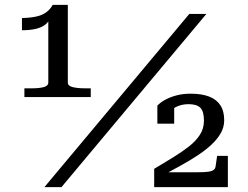

<svg xmlns="http://www.w3.org/2000/svg" viewBox="-20 -767 1018 787"><path d="M258 -429Q258 -415 277.5 -410Q297 -405 329 -405H352V-369H80V-405H112Q141 -405 159.5 -410Q178 -415 178 -429V-694L187 -697Q181 -678 165.5 -666Q150 -654 126 -648.5Q102 -643 70 -643V-693Q106 -694 130 -699.5Q154 -705 170 -717Q186 -729 196 -747H258ZM756 -710H826L232 0H162ZM793 -61H642Q640 -60 639 -56.5Q638 -53 639.5 -50Q641 -47 645 -47Q680 -66 716.5 -86Q753 -106 785.5 -127Q818 -148 843.5 -171Q869 -194 884 -219.5Q899 -245 899 -274Q899 -312 883 -336Q867 -360 836.5 -371.5Q806 -383 761 -383Q730 -383 703.5 -376Q677 -369 657 -358Q637 -347 625 -334V-260H694V-334Q686 -334 680.5 -329Q675 -324 671 -316.5Q667 -309 665 -301Q679 -317 701.5 -328.5Q724 -340 753 -340Q786 -340 801 -325.5Q816 -311 816 -272Q816 -241 800 -215.5Q784 -190 755.5 -167.5Q727 -145 690.5 -122.5Q654 -100 612 -75V0H914V-128H870L864 -87Q863 -76 855.5 -70.5Q848 -65 833 -63Q818 -61 793 -61Z"/></svg>

Font: Roboto Serif
Style: Regular
Weight: 400
Designer: Greg Gazdowicz
Foundry: Commercial Type
Version: Version 1.008